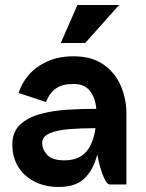

<svg xmlns="http://www.w3.org/2000/svg" viewBox="-20 -734 582 764"><path d="M288 -714H454L319 -563H222ZM163 -328 54 -364Q66 -403 94.5 -436Q123 -469 168 -489.5Q213 -510 273 -510Q345 -510 391.5 -477.5Q438 -445 460.5 -393Q483 -341 483 -283V0H417Q407 0 397 -20Q387 -40 379 -68Q371 -96 367 -119Q352 -59 316.5 -24.5Q281 10 214 10Q159 10 117 -11.5Q75 -33 52 -71Q29 -109 29 -159Q29 -209 60 -238Q91 -267 141 -280.5Q191 -294 249.5 -297.5Q308 -301 363 -301Q360 -343 338.5 -371.5Q317 -400 273 -400Q228 -400 202.5 -382Q177 -364 163 -328ZM148 -165Q148 -139 168 -117.5Q188 -96 236 -96Q292 -96 321.5 -128.5Q351 -161 360 -224Q302 -224 254 -220Q206 -216 177 -203.5Q148 -191 148 -165Z"/></svg>

Font: Haskoy Bold
Style: Regular
Weight: 700
Designer: Ertekin Erdin
Foundry: Ertekin Erdin
Version: Version 1.500; ttfautohint (v1.8.3)